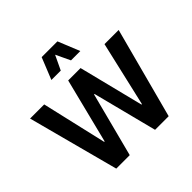

<svg xmlns="http://www.w3.org/2000/svg" viewBox="-231 -1190 1413 1413"><g transform="rotate(-45 475.0 -484.0)"><path d="M627.4 -798.8H530.3L477.1 -911.1L423.8 -798.8H326.2L394.5 -968.3H558.6ZM671.9 -202.1 789.1 -709H936.5L748 0H606.4L478 -501.5H473.1L342.8 0H202.6L14.6 -709H161.6L278.8 -202.1H283.7L411.1 -709H540L667 -202.1Z"/></g></svg>

Font: Estedad-FD Bold
Style: Regular
Weight: 700
Designer: Amin Abedi
Version: Version 7.3